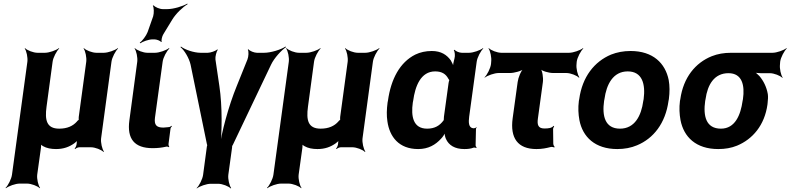

<svg xmlns="http://www.w3.org/2000/svg" viewBox="-20 -823 4417 1073"><path d="M408 -17C407 -9 402 3 397 7L400 10C405 5 416 0 424 0H488C512 0 547 14 558 26L561 24C551 11 542 -26 545 -50L603 -478C606 -502 626 -539 640 -552L638 -554C623 -542 584 -528 560 -528H519C495 -528 460 -542 449 -554L447 -552C457 -539 465 -502 462 -478L420 -169C420 -166 419 -152 421 -151L423 -154C421 -155 411 -147 410 -144C388 -119 356 -104 311 -104C240 -104 230 -152 240 -226L274 -478C277 -502 297 -539 311 -552L309 -554C294 -542 255 -528 231 -528H190C166 -528 131 -542 120 -554L118 -552C128 -539 136 -502 133 -478L47 153C44 177 25 214 11 227L13 229C28 217 66 203 90 203H131C155 203 191 217 202 229L204 227C194 214 185 177 188 153L209 2C210 -5 210 -17 208 -22L205 -20C207 -15 215 -9 221 -6C240 5 265 10 293 10C335 10 367 -2 395 -22C403 -28 414 -37 417 -44L414 -45C410 -39 408 -26 408 -17Z M833 5C862 5 885 2 907 -3C912 -5 921 -3 924 0L926 -3C923 -6 921 -15 922 -20L933 -105C934 -110 939 -115 941 -118L938 -120C936 -118 930 -113 925 -113L917 -112L893 -110C854 -110 841 -125 846 -165L889 -478C892 -502 912 -539 927 -552L924 -554C909 -542 870 -528 846 -528H804C780 -528 745 -542 734 -554L732 -552C742 -539 750 -502 747 -478L703 -150C689 -47 731 5 833 5ZM836 -732 805 -644C797 -623 775 -594 761 -584L764 -581C778 -591 811 -603 833 -603H843C855 -603 877 -595 880 -588L884 -590C880 -597 886 -621 893 -632L943 -714C963 -747 1003 -785 1028 -799L1027 -803C1002 -788 950 -772 914 -772H890C873 -772 846 -783 839 -793L834 -791C841 -781 841 -749 836 -732Z M1206 -342 1184 -491C1182 -506 1190 -536 1197 -545L1194 -547C1186 -538 1156 -528 1141 -528H1101C1063 -528 1012 -546 991 -563L989 -559C1010 -543 1037 -498 1045 -462L1136 -19C1137 -18 1138 -9 1139 -9V-13C1138 -13 1136 -4 1136 -3L1115 154C1112 178 1093 215 1079 228L1080 230C1095 218 1134 204 1158 204H1199C1223 204 1258 218 1269 230L1272 228C1262 215 1253 178 1256 154L1277 1C1277 0 1278 -9 1277 -9L1276 -5C1277 -5 1281 -14 1282 -15L1495 -462C1512 -498 1553 -543 1578 -559L1576 -563C1551 -546 1494 -528 1456 -528H1416C1401 -528 1375 -538 1368 -548L1365 -545C1371 -536 1369 -506 1363 -491L1303 -342C1257 -230 1217 -80 1206 8H1210C1221 -80 1223 -229 1206 -342Z M1869 -17C1868 -9 1863 3 1858 7L1861 10C1866 5 1877 0 1885 0H1949C1973 0 2008 14 2019 26L2022 24C2012 11 2003 -26 2006 -50L2064 -478C2067 -502 2087 -539 2101 -552L2099 -554C2084 -542 2045 -528 2021 -528H1980C1956 -528 1921 -542 1910 -554L1908 -552C1918 -539 1926 -502 1923 -478L1881 -169C1881 -166 1880 -152 1882 -151L1884 -154C1882 -155 1872 -147 1871 -144C1849 -119 1817 -104 1772 -104C1701 -104 1691 -152 1701 -226L1735 -478C1738 -502 1758 -539 1772 -552L1770 -554C1755 -542 1716 -528 1692 -528H1651C1627 -528 1592 -542 1581 -554L1579 -552C1589 -539 1597 -502 1594 -478L1508 153C1505 177 1486 214 1472 227L1474 229C1489 217 1527 203 1551 203H1592C1616 203 1652 217 1663 229L1665 227C1655 214 1646 177 1649 153L1670 2C1671 -5 1671 -17 1669 -22L1666 -20C1668 -15 1676 -9 1682 -6C1701 5 1726 10 1754 10C1796 10 1828 -2 1856 -22C1864 -28 1875 -37 1878 -44L1875 -45C1871 -39 1869 -26 1869 -17Z M2626 -107 2628 -104 2625 -106C2598 -109 2598 -140 2602 -171L2644 -478C2647 -502 2667 -539 2681 -552L2679 -554C2664 -542 2625 -528 2601 -528H2561C2547 -528 2526 -537 2520 -545L2516 -542C2522 -535 2524 -510 2520 -497C2516 -482 2510 -458 2512 -446L2516 -447C2514 -457 2506 -475 2499 -486C2477 -516 2446 -538 2393 -538C2359 -538 2328 -531 2301 -518C2215 -475 2165 -382 2148 -260L2146 -250C2141 -212 2140 -177 2145 -145C2157 -59 2209 10 2317 10C2374 10 2414 -14 2445 -48C2456 -59 2467 -77 2469 -87H2465C2463 -77 2467 -58 2472 -47C2488 -11 2522 10 2575 10C2596 10 2611 8 2627 2C2631 1 2638 2 2641 4L2644 0C2641 -1 2637 -8 2638 -13L2640 -102C2639 -105 2643 -108 2644 -110L2641 -112C2640 -111 2637 -107 2635 -107ZM2487 -360 2461 -171C2460 -165 2461 -159 2460 -153C2460 -153 2459 -149 2460 -149L2461 -153C2460 -153 2458 -149 2458 -149C2437 -121 2410 -104 2367 -104C2289 -104 2276 -172 2287 -250L2289 -260C2300 -341 2331 -424 2412 -424C2451 -424 2472 -408 2485 -384C2486 -382 2492 -373 2493 -374L2492 -378C2491 -377 2487 -363 2487 -360Z M3022 -105C2988 -105 2981 -125 2986 -160L3014 -365C3017 -389 3011 -429 3000 -441L2998 -439C3008 -426 3047 -415 3071 -415H3145C3169 -415 3204 -401 3215 -389L3218 -391C3208 -404 3199 -441 3202 -465L3203 -478C3206 -502 3226 -539 3240 -552L3238 -554C3223 -542 3184 -528 3160 -528H2782C2758 -528 2723 -542 2712 -554L2710 -552C2720 -539 2728 -502 2725 -478L2724 -465C2721 -441 2702 -404 2688 -391L2689 -389C2704 -401 2743 -415 2767 -415H2830C2854 -415 2895 -426 2909 -439L2907 -441C2892 -429 2876 -389 2873 -365L2845 -162C2830 -52 2873 10 2978 10C3009 10 3033 5 3056 -1C3063 -3 3074 -1 3078 1L3080 -2C3076 -5 3072 -14 3072 -21L3071 -104C3072 -109 3076 -115 3077 -117L3074 -120C3063 -107 3046 -105 3022 -105Z M3217 -269 3215 -259C3210 -220 3212 -185 3218 -152C3236 -58 3305 10 3430 10C3470 10 3507 3 3540 -11C3632 -49 3699 -134 3716 -259L3718 -269C3723 -308 3723 -343 3717 -376C3698 -470 3629 -538 3504 -538C3464 -538 3428 -531 3395 -518C3302 -479 3234 -394 3217 -269ZM3577 -269 3575 -259C3564 -176 3527 -104 3445 -104C3361 -104 3344 -175 3356 -259L3358 -269C3369 -351 3406 -424 3488 -424C3570 -424 3588 -352 3577 -269Z M4339 -464 4340 -478C4343 -502 4363 -539 4377 -552L4375 -554C4360 -542 4321 -528 4297 -528H4066C4026 -528 3991 -522 3958 -509C3866 -472 3799 -390 3782 -269L3780 -259C3775 -220 3777 -185 3783 -152C3801 -58 3869 10 3994 10C4033 10 4067 4 4099 -9C4186 -45 4253 -123 4269 -239L4270 -249C4272 -266 4273 -282 4271 -297C4264 -337 4247 -371 4224 -398C4215 -407 4201 -420 4193 -424L4191 -420C4199 -416 4217 -414 4231 -414H4282C4306 -414 4341 -400 4352 -388L4354 -390C4344 -403 4336 -440 4339 -464ZM4051 -414C4128 -414 4143 -346 4132 -269L4130 -259C4119 -180 4088 -104 4009 -104C3925 -104 3909 -175 3921 -259L3923 -269C3934 -349 3971 -414 4051 -414Z"/></svg>

Font: Asimov
Style: EdgeIt
Weight: 500
Designer: Google
Version: Version 2.000980: 2014